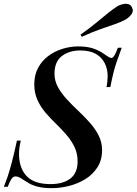

<svg xmlns="http://www.w3.org/2000/svg" viewBox="-41 -963 710 997"><path d="M591 -715Q581 -689 564 -639.5Q547 -590 532 -511H512Q515 -525 516.5 -540Q518 -555 518 -568Q518 -605 502.5 -635.5Q487 -666 456 -683.5Q425 -701 375 -701Q319 -701 280.5 -672Q242 -643 242 -580Q242 -543 260 -510.5Q278 -478 305.5 -448Q333 -418 365 -388Q397 -358 425 -326.5Q453 -295 471 -260Q489 -225 489 -183Q489 -131 464.5 -93.5Q440 -56 401.5 -32.5Q363 -9 317.5 2.5Q272 14 228 14Q186 14 157.5 7Q129 0 110 -11Q91 -22 76 -32Q65 -40 55.5 -43.5Q46 -47 40 -47Q27 -47 18.5 -34Q10 -21 -1 7H-21Q-12 -15 -2 -44Q8 -73 20 -118.5Q32 -164 47 -233H67Q62 -213 59.5 -193Q57 -173 58 -153Q61 -84 100.5 -45.5Q140 -7 221 -7Q287 -7 324.5 -36Q362 -65 362 -125Q362 -167 345.5 -200.5Q329 -234 303.5 -263.5Q278 -293 249 -321Q220 -349 194.5 -379Q169 -409 153 -445Q137 -481 137 -525Q137 -574 157 -611Q177 -648 210 -672.5Q243 -697 283.5 -709.5Q324 -722 365 -722Q413 -722 445.5 -710.5Q478 -699 505 -679Q516 -671 524.5 -666.5Q533 -662 538 -662Q552 -662 571 -715ZM377 -783Q429 -820 462.5 -848Q496 -876 521.5 -896.5Q547 -917 571 -932Q582 -938 597 -941.5Q612 -945 625.5 -941.5Q639 -938 645 -923Q654 -905 641 -888Q628 -871 610 -861Q586 -848 555.5 -837.5Q525 -827 483 -812.5Q441 -798 384 -772Z"/></svg>

Font: Playfair Display Medium
Style: Italic
Weight: 500
Italic angle: -14°
Designer: Claus Eggers Sørensen
Foundry: Claus Eggers Sørensen
Version: Version 1.203